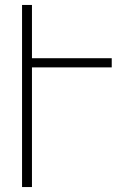

<svg xmlns="http://www.w3.org/2000/svg" viewBox="-20 -755 540 775"><path d="M69 0V-735H109V-520H431V-483H109V0Z"/></svg>

Font: Iosevka Term Curly Extralight
Style: Regular
Weight: 200
Designer: Belleve Invis
Foundry: Belleve Invis
Version: Version 32.3.0